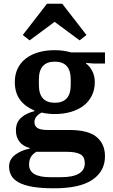

<svg xmlns="http://www.w3.org/2000/svg" viewBox="-20 -805 610 1037"><path d="M273 212Q203 212 156.5 204Q110 196 81.5 180.5Q53 165 41 143Q29 121 29 94Q29 56 62 31Q95 6 140 -2V-6Q106 -14 86 -38.5Q66 -63 66 -101Q66 -145 95 -170Q124 -195 165 -204V-209Q115 -229 87.5 -267Q60 -305 60 -362Q60 -403 75.5 -435Q91 -467 119.5 -489Q148 -511 187.5 -522.5Q227 -534 275 -534Q322 -534 364 -522H547V-462H485L445 -465V-462Q466 -446 479 -420Q492 -394 492 -362Q492 -321 476 -288.5Q460 -256 431 -234Q402 -212 362.5 -200.5Q323 -189 275 -189Q240 -189 205 -197Q188 -189 177 -175.5Q166 -162 166 -146Q166 -124 182.5 -113.5Q199 -103 237 -103H354Q457 -103 502 -65Q547 -27 547 39Q547 120 479 166Q411 212 273 212ZM276 -250Q362 -250 362 -346V-376Q362 -472 276 -472Q190 -472 190 -376V-346Q190 -250 276 -250ZM137 84Q137 152 251 152H310Q373 152 405.5 133Q438 114 438 77Q438 42 414.5 28.5Q391 15 342 15H176Q156 27 146.5 43.5Q137 60 137 84ZM103 -616 234 -785H316L447 -616L410 -587L275 -687L140 -587Z"/></svg>

Font: IBM Plex Serif SemiBold
Style: Regular
Weight: 600
Designer: Mike Abbink, Paul van der Laan, Pieter van Rosmalen
Foundry: Bold Monday
Version: Version 2.5